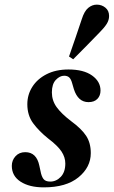

<svg xmlns="http://www.w3.org/2000/svg" viewBox="-20 -795 491 829"><path d="M169 14Q107 14 69 -10.5Q31 -35 31 -79Q31 -103 47 -120.5Q63 -138 89 -138Q138 -138 150 -79L155 -56Q159 -34 167.5 -22.5Q176 -11 197 -11Q223 -11 242.5 -31.5Q262 -52 262 -89Q262 -116 245.5 -141Q229 -166 188 -197Q148 -229 123 -263Q98 -297 98 -345Q98 -386 119.5 -420Q141 -454 181 -474.5Q221 -495 276 -495Q341 -495 377.5 -469Q414 -443 414 -404Q414 -382 400.5 -368Q387 -354 362 -354Q317 -354 299 -410L292 -434Q287 -453 279 -460.5Q271 -468 257 -468Q238 -468 221 -450Q204 -432 204 -396Q204 -361 224.5 -332.5Q245 -304 287 -272Q332 -239 352 -208.5Q372 -178 372 -134Q372 -73 319 -29.5Q266 14 169 14ZM278 -551Q292 -592 306 -632Q320 -672 333 -712Q344 -747 361 -761Q378 -775 398 -775Q419 -775 435 -762Q451 -749 451 -726Q451 -708 440.5 -691.5Q430 -675 410 -655Q381 -625 353 -596.5Q325 -568 296 -539Z"/></svg>

Font: DeepMind Serif Text
Style: Italic
Weight: 400
Italic angle: -12°
Designer: Frank Grießhammer / Modifications: Colophon Foundry
Foundry: Colophon Foundry
Version: Version 5.003; ttfautohint (v1.8.2)